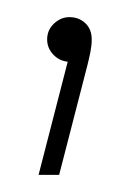

<svg xmlns="http://www.w3.org/2000/svg" viewBox="-20 -65 162 224"><path d="M25 139 59 7Q49 6 42 -1.5Q35 -9 35 -19Q35 -30 43 -37.5Q51 -45 61 -45Q72 -45 79.5 -38Q87 -31 87 -19Q87 -12 85.5 -4.5Q84 3 82 11L49 139Z"/></svg>

Font: MuseoModerno SemiBold Thin
Style: Regular
Weight: 250
Version: Version 1.001